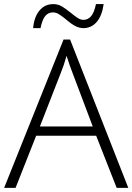

<svg xmlns="http://www.w3.org/2000/svg" viewBox="-20 -908 640 928"><path d="M444.8 -252H154.8L55.2 0H0L287.1 -716.8H318.8L600.1 0H543.9ZM172.9 -296.9H428.2L331.1 -554.2Q318.8 -584.5 301.8 -638.2Q288.6 -591.3 272.9 -553.2ZM382.8 -772Q365.2 -772 346.2 -781Q327.1 -790 296.9 -815.9Q281.2 -828.6 266.4 -838.4Q251.5 -848.1 235.8 -848.1Q213.9 -848.1 199.2 -831.3Q184.6 -814.5 175.8 -772H140.1Q145 -826.2 170.9 -857.2Q196.8 -888.2 237.8 -888.2Q261.2 -888.2 280.8 -876Q300.3 -863.8 320.8 -847.2Q337.4 -833.5 353 -822.8Q368.7 -812 382.8 -812Q405.3 -812 420.4 -829.8Q435.5 -847.7 443.8 -888.2H481Q473.1 -831.5 447.3 -801.8Q421.4 -772 382.8 -772Z"/></svg>

Font: JBL Sans
Style: Light
Weight: 300
Version: Version 1.10